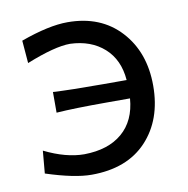

<svg xmlns="http://www.w3.org/2000/svg" viewBox="-64 -570 630 643"><g transform="rotate(-10 251.0 -248.5)"><path d="M206.1 -507.3Q318.8 -507.3 385.5 -434.8Q452.1 -362.3 452.1 -248.5Q452.1 -132.8 385.3 -61.5Q318.4 9.8 197.3 9.8Q139.6 9.8 43.5 -21.5L50.3 -98.1Q123.5 -62 185.5 -62Q267.1 -63 314.7 -103.8Q362.3 -144.5 368.2 -219.7H289.6Q177.7 -219.7 117.7 -215.3V-285.6Q175.8 -282.2 289.6 -282.2H367.7Q362.3 -352.1 317.6 -392.1Q272.9 -432.1 202.1 -434.6Q149.9 -434.6 52.7 -395.5L46.4 -472.7Q142.1 -507.3 206.1 -507.3Z"/></g></svg>

Font: Commissioner Flair
Style: Regular
Weight: 400
Designer: Kostas Bartsokas
Foundry: Kostas Bartsokas
Version: Version 1.000